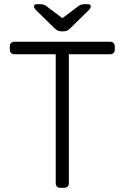

<svg xmlns="http://www.w3.org/2000/svg" viewBox="-20 -900 597 920"><path d="M269 0Q259 0 253 -6Q247 -12 247 -22V-640H49Q39 -640 33 -646Q27 -652 27 -662V-677Q27 -688 33 -694Q39 -700 49 -700H507Q518 -700 524 -694Q530 -688 530 -677V-662Q530 -652 524 -646Q518 -640 507 -640H310V-22Q310 -12 304 -6Q298 0 287 0ZM274 -750Q267 -750 260 -752Q253 -754 242 -764L155 -849Q143 -861 143 -869Q143 -880 157 -880H174Q180 -880 187.5 -878Q195 -876 199 -873L279 -813L359 -873Q363 -876 370.5 -878Q378 -880 384 -880H401Q415 -880 415 -869Q415 -861 403 -849L316 -764Q306 -754 299 -752Q292 -750 284 -750Z"/></svg>

Font: Rubik Light
Style: Regular
Weight: 300
Designer: Hubert and Fischer
Foundry: Hubert and Fischer
Version: Version 2.300;gftools[0.9.30]